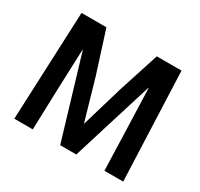

<svg xmlns="http://www.w3.org/2000/svg" viewBox="-152 -922 1164 1116"><g transform="rotate(30 430.5 -364.0)"><path d="M95 -728H262L350 -452L429 -178H430L511 -452L600 -728H766L795 0H669L660 -281L651 -545H649L480 0H372L209 -545H207L197 -281L188 0H64Z"/></g></svg>

Font: Murecho Medium
Style: Regular
Weight: 500
Designer: Neil Summerour
Foundry: Positype
Version: Version 1.010; ttfautohint (v1.8.3)